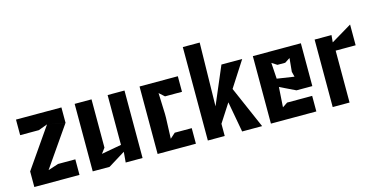

<svg xmlns="http://www.w3.org/2000/svg" viewBox="-73 -1074 2789 1429"><g transform="rotate(-15 1321.5 -359.5)"><path d="M181 -94 393 -400 258 -426 46 -120V0H394V-120H261ZM44 -400H188L258 -426L394 -400V-520H44Z M496 0H626L757 -81L750 0H880V-520H750V-136L596 -108L626 -148V-520H496Z M996 0H1291V-120H1160L1120 -84L1126 -245V-275L1120 -436L1160 -400H1291V-520H996Z M1383 0H1513V-94L1604 -235L1647 1H1801L1660 -323L1787 -520H1627L1504 -231L1513 -720H1383Z M1869 0H2219V-120H2026L1987 -94L1997 -248L2117 -190H2239V-520H1869ZM1989 -436 2029 -410H2089L2129 -436L2119 -332L2129 -292L1997 -312Z M2345 0H2475V-400H2629V-560L2470 -465L2475 -520H2345Z"/></g></svg>

Font: Pescante Normal
Style: Regular
Weight: 400
Designer: Ariel Martín Pérez
Foundry: Tunera Type Foundry
Version: Version 1.000;FEAKit 1.0